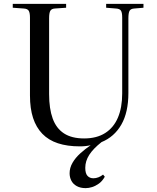

<svg xmlns="http://www.w3.org/2000/svg" viewBox="-20 -743 813 993"><path d="M423 230Q396 230 377 219.5Q358 209 349 191.5Q340 174 340 153Q340 125 355 99Q370 73 395.5 50Q421 27 449 8Q436 11 422 12.5Q408 14 393 14Q328 14 279.5 -2Q231 -18 199 -51Q167 -84 151 -133Q135 -182 135 -249V-652Q135 -677 128.5 -687.5Q122 -698 102 -699L46 -703V-723H322V-703L264 -699Q247 -698 240.5 -687.5Q234 -677 234 -648V-256Q234 -181 252.5 -130Q271 -79 311 -53Q351 -27 415 -27Q480 -27 524 -55Q568 -83 590 -135Q612 -187 612 -260V-652Q612 -678 605.5 -688Q599 -698 579 -699L529 -703V-723H722V-703L675 -699Q656 -698 650 -687Q644 -676 644 -648V-262Q644 -162 607.5 -98.5Q571 -35 505 -8Q462 26 441.5 58Q421 90 421 125Q421 154 432.5 166.5Q444 179 463 179Q476 179 489 174Q502 169 513 160L522 171Q509 194 491.5 206.5Q474 219 456.5 224.5Q439 230 423 230Z"/></svg>

Font: Literata 60pt
Style: Regular
Weight: 400
Designer: Latin by Veronika Burian and Jose Scaglione. Greek by Irene Vlachou. Cyrillic by Vera Evstafieva.
Foundry: TypeTogether
Version: Version 3.002